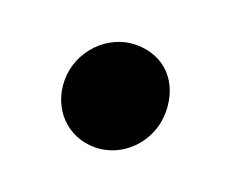

<svg xmlns="http://www.w3.org/2000/svg" viewBox="-50 -557 413 344"><g transform="rotate(20 156.5 -385.0)"><path d="M61.5 -380.4C62 -326.7 100.6 -286.1 152.8 -286.1C208 -286.1 252.4 -334 251.5 -390.1C251 -442.9 217.8 -483.9 161.1 -483.9C106.4 -483.9 61 -435.5 61.5 -380.4Z"/></g></svg>

Font: Merriweather Sans
Style: Bold
Weight: 700
Designer: Eben Sorkin ( eben@eyebytes.com )
Foundry: Eben Sorkin
Version: Version 1.003